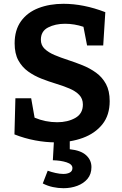

<svg xmlns="http://www.w3.org/2000/svg" viewBox="-20 -736 641 1010"><path d="M195 -527Q195 -498 215 -479Q235 -460 267 -446.5Q299 -433 337.5 -420.5Q376 -408 414.5 -392.5Q453 -377 485.5 -353.5Q518 -330 537.5 -294Q557 -258 557 -204Q557 -130 518.5 -82Q480 -34 415.5 -10.5Q351 13 274 13Q221 13 165 2.5Q109 -8 56 -29L61 -219H144L162 -117Q219 -93 281 -93Q336 -93 376 -115.5Q416 -138 416 -186Q416 -217 396.5 -237Q377 -257 345 -270.5Q313 -284 275 -295.5Q237 -307 198.5 -322Q160 -337 128 -360Q96 -383 76.5 -418.5Q57 -454 57 -508Q57 -578 90.5 -624.5Q124 -671 182.5 -693.5Q241 -716 314 -716Q420 -716 534 -672L523 -497H438L419 -595Q371 -611 322 -611Q271 -611 233 -591.5Q195 -572 195 -527ZM314 254Q286 254 258 248Q230 242 205 229L231 162Q250 169 272.5 174Q295 179 313 179Q334 179 347.5 171.5Q361 164 361 148Q361 128 330.5 118Q300 108 258 107L264 0H347V49Q405 55 433 80.5Q461 106 461 143Q461 180 440.5 204.5Q420 229 386.5 241.5Q353 254 314 254Z"/></svg>

Font: Bitter
Style: Bold
Weight: 700
Designer: Sol Matas, and Bitter project Authors
Foundry: Sol Matas
Version: Version 2.001